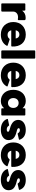

<svg xmlns="http://www.w3.org/2000/svg" viewBox="1890 -2720 883 4704"><g transform="rotate(90 2332.0 -368.5)"><path d="M82 42H246C257 42 264 35 264 24V-245C264 -332 338 -369 397 -369C420 -369 438 -366 454 -364C466 -362 474 -367 474 -378V-530C474 -540 468 -547 458 -550C446 -554 431 -555 416 -555C346 -555 283 -529 243 -470L240 -530C240 -541 232 -547 221 -547H82C71 -547 64 -540 64 -530V24C64 35 71 42 82 42Z M829 53C941 53 1047 10 1101 -91C1103 -95 1104 -98 1104 -101C1104 -107 1100 -111 1093 -114L951 -162C942 -164 934 -162 927 -154C906 -125 873 -112 830 -112C774 -112 737 -144 722 -202H1101C1113 -202 1119 -208 1120 -219C1131 -419 1025 -558 829 -558C641 -558 520 -433 520 -253C520 -72 641 53 829 53ZM924 -311H722C734 -371 771 -402 826 -402C879 -402 913 -369 924 -311Z M1234 42H1398C1409 42 1416 35 1416 24V-772C1416 -783 1409 -790 1398 -790H1234C1223 -790 1216 -783 1216 -772V24C1216 35 1223 42 1234 42Z M1824 53C1936 53 2042 10 2096 -91C2098 -95 2099 -98 2099 -101C2099 -107 2095 -111 2088 -114L1946 -162C1937 -164 1929 -162 1922 -154C1901 -125 1868 -112 1825 -112C1769 -112 1732 -144 1717 -202H2096C2108 -202 2114 -208 2115 -219C2126 -419 2020 -558 1824 -558C1636 -558 1515 -433 1515 -253C1515 -72 1636 53 1824 53ZM1919 -311H1717C1729 -371 1766 -402 1821 -402C1874 -402 1908 -369 1919 -311Z M2455 53C2530 53 2589 24 2632 -28L2634 24C2634 35 2642 42 2652 42H2791C2802 42 2809 35 2809 24V-530C2809 -540 2802 -547 2791 -547H2652C2642 -547 2634 -541 2634 -530L2632 -478C2589 -529 2530 -558 2455 -558C2291 -558 2181 -436 2181 -253C2181 -70 2291 53 2455 53ZM2383 -253C2383 -330 2432 -383 2504 -383C2576 -383 2625 -330 2625 -253C2625 -176 2576 -122 2504 -122C2432 -122 2383 -176 2383 -253Z M3159 53C3307 53 3413 -20 3413 -133C3413 -234 3363 -294 3208 -333L3187 -338C3142 -349 3121 -363 3121 -383C3121 -404 3141 -413 3168 -413C3203 -413 3224 -398 3241 -371C3245 -363 3250 -359 3258 -359C3259 -359 3261 -359 3262 -359L3391 -389C3400 -391 3405 -396 3405 -403C3405 -405 3404 -407 3403 -410C3366 -511 3285 -558 3160 -558C3017 -558 2918 -483 2918 -376C2918 -286 2972 -211 3125 -171L3147 -165C3196 -152 3209 -140 3209 -123C3209 -102 3187 -92 3152 -92C3115 -92 3082 -107 3063 -139C3058 -146 3053 -150 3046 -150C3044 -150 3042 -149 3040 -149L2907 -121C2899 -119 2894 -114 2894 -108C2894 -106 2894 -103 2895 -101C2933 -1 3026 53 3159 53Z M3779 53C3891 53 3997 10 4051 -91C4053 -95 4054 -98 4054 -101C4054 -107 4050 -111 4043 -114L3901 -162C3892 -164 3884 -162 3877 -154C3856 -125 3823 -112 3780 -112C3724 -112 3687 -144 3672 -202H4051C4063 -202 4069 -208 4070 -219C4081 -419 3975 -558 3779 -558C3591 -558 3470 -433 3470 -253C3470 -72 3591 53 3779 53ZM3874 -311H3672C3684 -371 3721 -402 3776 -402C3829 -402 3863 -369 3874 -311Z M4387 53C4535 53 4641 -20 4641 -133C4641 -234 4591 -294 4436 -333L4415 -338C4370 -349 4349 -363 4349 -383C4349 -404 4369 -413 4396 -413C4431 -413 4452 -398 4469 -371C4473 -363 4478 -359 4486 -359C4487 -359 4489 -359 4490 -359L4619 -389C4628 -391 4633 -396 4633 -403C4633 -405 4632 -407 4631 -410C4594 -511 4513 -558 4388 -558C4245 -558 4146 -483 4146 -376C4146 -286 4200 -211 4353 -171L4375 -165C4424 -152 4437 -140 4437 -123C4437 -102 4415 -92 4380 -92C4343 -92 4310 -107 4291 -139C4286 -146 4281 -150 4274 -150C4272 -150 4270 -149 4268 -149L4135 -121C4127 -119 4122 -114 4122 -108C4122 -106 4122 -103 4123 -101C4161 -1 4254 53 4387 53Z"/></g></svg>

Font: LINE Seed JP_OTF ExtraBold
Style: Regular
Weight: 800
Designer: LY Corporation & Fontrix & Fontworks
Version: Version 1.013